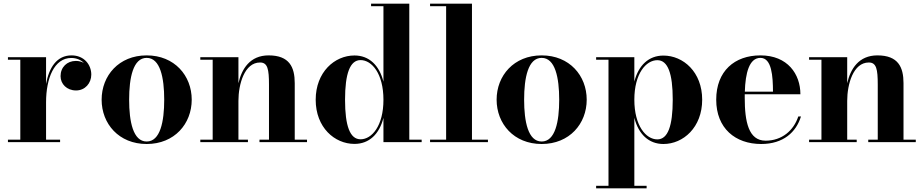

<svg xmlns="http://www.w3.org/2000/svg" viewBox="-20 -770 5004 1040"><path d="M23 -13.5V0H305.5V-13.5H229.5V-215.5C229.5 -346.5 274 -456 366 -456C394.5 -456 418 -445.5 434.5 -429C422 -436 407 -440 391 -440C343 -440 308 -406 308 -357.5C308 -315 342 -280 392 -280C441 -280 474.5 -319.5 474.5 -366C474.5 -418.5 436.5 -470 367.5 -470C287.5 -470 245.5 -404 229.5 -315V-460H23V-446.5H90V-13.5Z M530.5 -230C530.5 -100 623.5 10 774.5 10C925.5 10 1018.5 -100 1018.5 -230C1018.5 -360 925.5 -470 774.5 -470C623.5 -470 530.5 -360 530.5 -230ZM679.5 -230C679.5 -349 701 -456.5 774.5 -456.5C848 -456.5 869.5 -349 869.5 -230C869.5 -111 848 -3.5 774.5 -3.5C701 -3.5 679.5 -111 679.5 -230Z M1065 -13.5V0H1323V-13.5H1271.5V-223.5C1271.5 -314.5 1304.5 -431.5 1388.5 -431.5C1430 -431.5 1437 -395 1437 -311V-13.5H1385.5V0H1643V-13.5H1576.5V-319.5C1576.5 -406.5 1547.5 -470 1435 -470C1334 -470 1289 -396.5 1271.5 -319V-460H1065V-446.5H1132V-13.5Z M2264 -13.5H2197V-750H1990V-736.5H2057V-327.5C2034.5 -416.5 1979.5 -469.5 1900 -469.5C1792.5 -469.5 1690 -379.5 1690 -229.5C1690 -79.5 1792.5 9.5 1900 9.5C1979.5 9.5 2034.5 -43 2057 -131.5V0H2264ZM2057 -229.5C2057 -88 1994 -15.5 1933 -15.5C1876 -15.5 1849 -87 1849 -229.5C1849 -372 1876 -444.5 1933 -444.5C1994 -444.5 2057 -371.5 2057 -229.5Z M2309.5 -13.5V0H2623V-13.5H2536.5V-750H2309.5V-736.5H2396.5V-13.5Z M2670 -230C2670 -100 2763 10 2914 10C3065 10 3158 -100 3158 -230C3158 -360 3065 -470 2914 -470C2763 -470 2670 -360 2670 -230ZM2819 -230C2819 -349 2840.5 -456.5 2914 -456.5C2987.5 -456.5 3009 -349 3009 -230C3009 -111 2987.5 -3.5 2914 -3.5C2840.5 -3.5 2819 -111 2819 -230Z M3209 236.5V250H3482.5V236.5H3416V-132C3438.5 -43 3494 10 3573.5 10C3681 10 3783.5 -80 3783.5 -230C3783.5 -380 3681 -469 3573.5 -469C3494 -469 3438.5 -416.5 3416 -328V-460H3209V-446.5H3276V236.5ZM3416 -230C3416 -371.5 3479.5 -444 3540.5 -444C3597.5 -444 3624 -372.5 3624 -230C3624 -87.5 3597.5 -15 3540.5 -15C3479.5 -15 3416 -88 3416 -230Z M4318.5 -139H4304C4279 -63 4215.5 -8 4127 -8C4034.5 -8 4014 -111 4014 -240C4014 -246.5 4014 -253 4014 -259.5H4315.5C4315.5 -368.5 4246.5 -470 4099 -470C3959 -470 3859.5 -385 3859.5 -230C3859.5 -75 3963 10 4103 10C4223 10 4292.5 -54 4318.5 -139ZM4099 -456.5C4161 -456.5 4166.5 -356 4167 -273.5H4014.5C4017.5 -373.5 4038 -456.5 4099 -456.5Z M4362.5 -13.5V0H4620.5V-13.5H4569V-223.5C4569 -314.5 4602 -431.5 4686 -431.5C4727.5 -431.5 4734.5 -395 4734.5 -311V-13.5H4683V0H4940.5V-13.5H4874V-319.5C4874 -406.5 4845 -470 4732.5 -470C4631.5 -470 4586.5 -396.5 4569 -319V-460H4362.5V-446.5H4429.5V-13.5Z"/></svg>

Font: Bodoni* 16pt
Style: Bold
Weight: 700
Version: Version 2.3